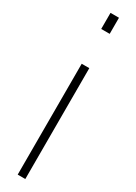

<svg xmlns="http://www.w3.org/2000/svg" viewBox="-204 -754 542 765"><g transform="rotate(30 67.0 -371.5)"><path d="M48 -669V-743H87V-669ZM50 0V-510H85V0Z"/></g></svg>

Font: Saira Ultra Condensed Thin
Style: Regular
Weight: 100
Width: 1
Designer: Hector Gatti with collaboration of the Omnibus-Type team
Foundry: Omnibus-Type
Version: Version 1.001; ttfautohint (v1.8)